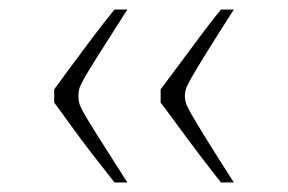

<svg xmlns="http://www.w3.org/2000/svg" viewBox="-20 -443 606 404"><path d="M369 -241Q369 -234 371 -227Q373 -220 382 -204Q391 -188 412 -154Q433 -120 472 -59H445Q422 -88 397 -121Q372 -154 350.5 -183.5Q329 -213 318 -227V-255Q329 -270 350.5 -298.5Q372 -327 397 -361Q422 -395 445 -423H472Q433 -362 412 -328Q391 -294 382 -278Q373 -262 371 -255Q369 -248 369 -241ZM145 -241Q145 -234 146.5 -227Q148 -220 157 -204Q166 -188 187.5 -154Q209 -120 248 -59H221Q198 -88 172.5 -121Q147 -154 126 -183.5Q105 -213 94 -227V-255Q105 -270 126 -298.5Q147 -327 172.5 -361Q198 -395 221 -423H248Q209 -362 187.5 -328Q166 -294 157 -278Q148 -262 146.5 -255Q145 -248 145 -241Z"/></svg>

Font: Ojuju ExtraLight
Style: Regular
Weight: 400
Version: Version 1.000